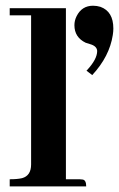

<svg xmlns="http://www.w3.org/2000/svg" viewBox="-20 -664 424 684"><path d="M263.7 -25.4H214.8V-634.8H14.6V-609.4H90.8V-78.1Q90.8 -38.1 58.6 -29.3Q42 -25.4 14.6 -25.4V0H287.1Q287.1 -22.5 274.4 -24.4Q269.5 -25.4 263.7 -25.4ZM383.8 -562.5Q383.8 -623 337.9 -639.6Q325.2 -643.6 311.5 -643.6Q271.5 -643.6 252.9 -606.4Q245.1 -590.8 245.1 -574.2Q245.1 -531.2 285.2 -511.7Q293 -508.8 300.8 -506.8Q325.2 -500 326.2 -482.4Q326.2 -453.1 290 -414.1Q289.1 -413.1 288.1 -412.1L308.6 -396.5Q370.1 -462.9 381.8 -539.1Q383.8 -551.8 383.8 -562.5Z"/></svg>

Font: Abhaya Libre ExtraBold
Style: Regular
Weight: 800
Designer: Pushpananda Ekanayake, Sol Matas, Pathum Egodawatta
Foundry: Mooniak
Version: Version 1.050 ; ttfautohint (v1.6)